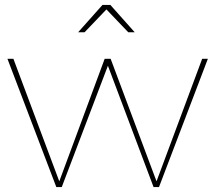

<svg xmlns="http://www.w3.org/2000/svg" viewBox="-20 -754 858 774"><path d="M34 -517 219 -23 402 -517H426L611 -23L795 -517H818L621 0H599L415 -489L229 0H207L10 -517ZM497 -624 409 -716 321 -624H295L393 -734H425L523 -624Z"/></svg>

Font: Montserrat-Arabic Thin
Style: Regular
Weight: 250
Designer: Mohamed Gaber
Foundry: Kief Type Foundry
Version: Version 5.008